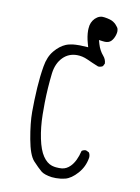

<svg xmlns="http://www.w3.org/2000/svg" viewBox="-90 -875 679 930"><g transform="rotate(10 250.0 -410.5)"><path d="M370.6 -697.8Q389.6 -697.8 399.9 -708Q413.1 -721.2 418.9 -744.1Q420.9 -752.4 420.9 -759.3Q420.9 -770 415.8 -777.3Q410.6 -784.7 406.7 -788.6Q402.8 -792.5 400.9 -794.4Q396.5 -797.9 392.1 -800.8Q378.9 -809.6 348.6 -814Q343.8 -814.9 337.4 -814.9Q331.1 -814.9 323.7 -812.5Q312.5 -808.6 302.2 -798.8Q282.2 -778.8 280.8 -748.5Q280.3 -743.7 280.3 -738.8Q280.3 -709 290 -675.3L294.9 -657.7Q262.7 -659.7 253.7 -659.7Q244.6 -659.7 232.9 -659.2Q221.2 -658.7 208.3 -656.2Q195.3 -653.8 186 -649.9Q156.7 -637.7 131.3 -607.4Q106 -577.1 98.1 -528.8Q89.4 -478 85.9 -421.9Q82 -357.4 82 -302.5Q82 -247.6 95.9 -170.7Q109.9 -93.8 133.8 -67.9Q159.7 -40 177.2 -25.4Q192.9 -12.7 230 -7.3Q240.7 -6.3 251 -6.3Q274.4 -6.3 295.9 -11.7Q325.7 -19.5 355.2 -52.7Q384.8 -85.9 392.1 -130.4Q392.6 -133.3 392.6 -135Q392.6 -136.7 392.3 -139.2Q392.1 -141.6 391.6 -145Q390.1 -151.4 386.7 -156.7L372.6 -163.6Q371.6 -164.1 370.6 -164.1Q359.4 -164.1 350.6 -157.7Q337.9 -104.5 312 -78.6Q293.9 -60.1 271 -57.6Q263.7 -57.1 257.3 -57.1Q251 -57.1 242.2 -57.9Q233.4 -58.6 221.7 -62Q196.8 -69.8 177.2 -98.6Q157.7 -127.4 146.5 -181.6Q135.3 -235.8 134.3 -298.8Q134.3 -314 134.3 -328.9Q134.3 -343.8 134.3 -357.4Q135.7 -430.7 144 -502.4Q150.4 -553.2 180.2 -583Q208 -610.8 249 -610.8Q274.9 -610.8 300.8 -599.1Q329.6 -585.9 357.4 -574.7Q359.4 -574.2 361.6 -574.2Q363.8 -574.2 367.2 -574.7Q374.5 -575.7 381.3 -580.1L388.2 -593.8Q387.2 -614.3 374 -629.4Q354.5 -651.9 345.7 -682.1L340.3 -701.2L359.9 -698.7Q365.7 -697.8 370.6 -697.8Z"/></g></svg>

Font: NaikaiFont
Style: ExtraLight
Weight: 200
Version: Version 1.89